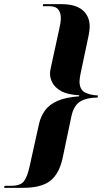

<svg xmlns="http://www.w3.org/2000/svg" viewBox="-82 -781 517 925"><path d="M-62 124 -60 114H-27Q17 114 33.5 92Q50 70 61 19L106 -184Q114 -220 134.5 -248.5Q155 -277 194 -294.5Q233 -312 299 -317L300 -322Q243 -325 213 -342Q183 -359 171 -381.5Q159 -404 159 -425Q159 -434 160.5 -443Q162 -452 164 -460L204 -644Q207 -657 209 -669.5Q211 -682 211 -695Q211 -720 198.5 -735.5Q186 -751 157 -751H124L126 -761H214Q282 -761 316 -732Q350 -703 350 -653Q350 -643 348 -628Q346 -613 338 -577L306 -426Q304 -415 302.5 -405.5Q301 -396 301 -388Q302 -349 326.5 -336Q351 -323 390 -321L388 -311Q336 -311 304 -291.5Q272 -272 261 -216L220 -21Q204 55 161 89.5Q118 124 28 124Z"/></svg>

Font: Noto Serif Display SemiCondensed
Style: Bold Italic
Weight: 700
Width: 4
Italic angle: -12°
Designer: Monotype Design Team
Foundry: Monotype Imaging Inc.
Version: Version 2.009